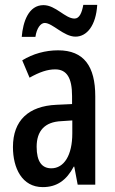

<svg xmlns="http://www.w3.org/2000/svg" viewBox="-20 -756 472 786"><path d="M69 -605H125C130 -640 146 -662 163 -662C195 -662 241 -606 289 -606C336 -606 373 -652 378 -736H321C315 -703 305 -680 285 -680C247 -680 208 -735 158 -735C97 -735 74 -667 69 -605ZM218 -550C166 -550 115 -536 71 -509L101 -438C142 -461 174 -472 206 -472C254 -472 275 -436 275 -363V-330L211 -327C97 -322 33 -263 33 -154C33 -68 70 10 155 10C213 10 252 -18 282 -74H284L298 0H370V-362C370 -484 324 -550 218 -550ZM231 -260 276 -263V-210C276 -120 242 -67 190 -67C152 -67 130 -94 130 -155C130 -220 163 -257 231 -260Z"/></svg>

Font: Noto Sans Gurmukhi UI ExtraCondensed Medium
Style: Regular
Weight: 500
Width: 2
Designer: Jelle Bosma - Monotype Design Team
Foundry: Monotype Imaging Inc.
Version: Version 2.004